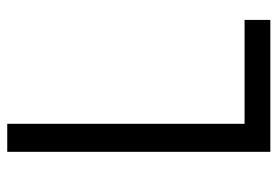

<svg xmlns="http://www.w3.org/2000/svg" viewBox="-134 -606 740 511"><g transform="rotate(-90 235.5 -350.0)"><path d="M87.4 -700.2H162V-68.6H438.5V0H87.4Z"/></g></svg>

Font: DavidDev Light
Style: Regular
Weight: 300
Designer: David.dev
Foundry: David.dev
Version: Version 1.001;FEAKit 1.0